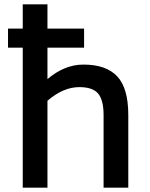

<svg xmlns="http://www.w3.org/2000/svg" viewBox="-20 -866 692 886"><path d="M572 -335V0H458V-335Q458 -404 433 -434Q408 -464 346 -464Q272 -464 199 -401V0H85V-646H17V-734H85V-846H199V-734H368V-646H199V-501Q278 -568 365 -568Q470 -568 521 -513.5Q572 -459 572 -335Z"/></svg>

Font: Biryani SemiBold
Style: Regular
Weight: 600
Designer: Dan Reynolds and Mathieu Réguer
Foundry: Dan Reynolds and Mathieu Réguer
Version: Version 1.004; ttfautohint (v1.1) -l 5 -r 5 -G 72 -x 0 -D la